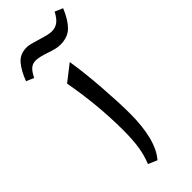

<svg xmlns="http://www.w3.org/2000/svg" viewBox="-389 -930 974 974"><g transform="rotate(-45 97.5 -443.0)"><path d="M23.4 -866.2Q36.1 -866.2 52.7 -861.8Q69.3 -857.4 97.2 -849.1Q149.9 -832.5 170.4 -832.5Q196.3 -832.5 215.3 -846.2Q234.4 -859.9 252.4 -894L294.9 -875.5Q271 -816.9 239.7 -785.4Q208.5 -753.9 153.8 -753.9Q138.2 -753.9 119.9 -758.3Q101.6 -762.7 77.1 -771.5Q33.2 -786.6 8.3 -786.6Q-12.7 -786.6 -28.3 -773.7Q-43.9 -760.7 -59.1 -729L-100.1 -746.6Q-80.1 -800.3 -52.5 -833.3Q-24.9 -866.2 23.4 -866.2ZM125.5 -658.7Q132.3 -617.7 138.2 -565.4Q144 -513.2 148.2 -457.3Q152.3 -401.4 154.8 -349.4Q157.2 -297.4 157.2 -256.8Q157.2 -167 140.1 -99.4Q123 -31.7 87.9 8.3L40 -12.2Q57.6 -54.7 65.4 -103Q73.2 -151.4 73.2 -225.1Q73.2 -307.1 64.9 -399.4Q56.6 -491.7 38.6 -590.8Z"/></g></svg>

Font: Pinar-DS2-FD Medium
Style: Regular
Weight: 500
Designer: Amin Abedi
Version: Version 3.000